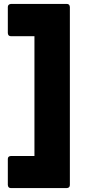

<svg xmlns="http://www.w3.org/2000/svg" viewBox="-20 -811 435 981"><path d="M321 150H36Q21 150 20 134V1Q20 -13 36 -14H156V-626H36Q21 -626 20 -642V-775Q20 -789 36 -791H321Q336 -791 337 -775V134Q337 149 321 150Z"/></svg>

Font: YamahaIndonesia935. App XBold
Style: Regular
Weight: 800
Designer: Dalton Maag Ltd
Foundry: Dalton Maag Ltd
Version: Version 1.002; January 01, 2024; Regular/Italic